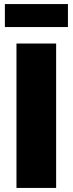

<svg xmlns="http://www.w3.org/2000/svg" viewBox="-20 -924 357 944"><path d="M61 0V-710H256V0ZM4 -791V-904H314V-791Z"/></svg>

Font: Raleway Thin Black
Style: Regular
Weight: 900
Version: Version 4.026